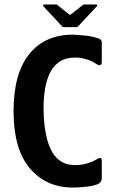

<svg xmlns="http://www.w3.org/2000/svg" viewBox="-20 -836 510 864"><path d="M438 -35Q438 -11 410 -4Q396 1 375.5 3.5Q355 6 336.5 7Q318 8 308 8Q187 8 114 -79Q41 -166 41 -335Q41 -505 111.5 -592.5Q182 -680 308 -680Q318 -680 336.5 -678.5Q355 -677 375.5 -674.5Q396 -672 410 -667Q424 -664 431 -659Q438 -654 438 -645V-558Q438 -531 409 -551Q389 -564 365 -570.5Q341 -577 318 -577Q277 -577 249.5 -559.5Q222 -542 206 -510.5Q190 -479 183 -438Q176 -397 176 -348Q176 -315 179.5 -280Q183 -245 191.5 -211.5Q200 -178 215.5 -151Q231 -124 256.5 -108.5Q282 -93 318 -93Q344 -93 368 -99.5Q392 -106 406 -114Q425 -126 431.5 -125Q438 -124 438 -109ZM267 -714Q262 -714 259 -718L175 -808Q173 -810 174 -813Q175 -816 179 -816H231Q236 -816 240 -812L290 -772Q295 -767 300 -772L351 -812Q354 -816 359 -816H412Q417 -816 417.5 -813Q418 -810 416 -808L332 -718Q329 -714 324 -714Z"/></svg>

Font: Glory
Style: Bold
Weight: 700
Designer: Robert Leuschke
Foundry: Robert Leuschke
Version: Version 1.011